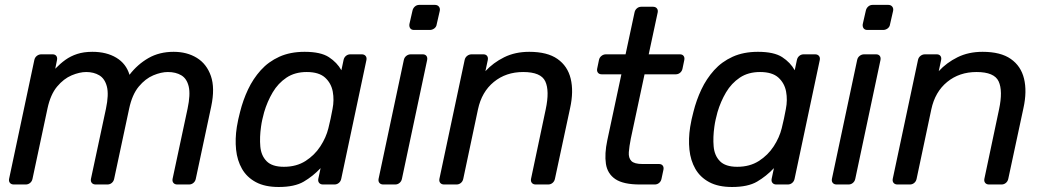

<svg xmlns="http://www.w3.org/2000/svg" viewBox="-20 -737 4176 767"><path d="M35.2 0Q25 0 19.7 -6.4Q14.4 -12.7 16.4 -22.9L117.1 -497.1Q119.1 -507.3 127 -513.6Q135 -520 145.2 -520H189.9Q200.1 -520 204.9 -513.6Q209.7 -507.3 207.7 -497.1L200.7 -462.4Q220.6 -483.1 241.4 -498Q262.2 -512.9 288.3 -521.4Q314.5 -530 349 -530Q405.7 -530 444.9 -506.3Q484.1 -482.6 497.3 -438.2Q529.1 -479.7 572.8 -504.9Q616.5 -530 673.6 -530Q727.1 -530 766.4 -505.8Q805.7 -481.6 822.5 -433.4Q839.2 -385.2 823.8 -311.9L762.2 -22.9Q760.2 -12.7 752.7 -6.4Q745.2 0 735.1 0H688.3Q678.1 0 672.8 -6.4Q667.5 -12.7 669.5 -22.9L729.3 -302.8Q741.3 -359.4 733.9 -391.2Q726.5 -422.9 704.4 -436.1Q682.3 -449.3 650.6 -449.3Q623.9 -449.3 592.4 -436.1Q560.9 -422.9 534.4 -391.2Q507.9 -359.4 495.9 -302.8L436.1 -22.9Q434.1 -12.7 426.7 -6.4Q419.2 0 409 0H362.2Q352 0 346.7 -6.4Q341.4 -12.7 343.4 -22.9L403.3 -302.8Q415.2 -359.4 407 -391.2Q398.8 -422.9 376.7 -436.1Q354.6 -449.3 324.5 -449.3Q297.9 -449.3 266.2 -436Q234.6 -422.7 208.1 -391.1Q181.6 -359.4 169.7 -303.6L109.9 -22.9Q107.9 -12.7 100.4 -6.4Q92.9 0 82.7 0Z M1093.4 10Q1038.3 10 1002.2 -9.4Q966.1 -28.8 946.8 -62.4Q927.6 -96 923.1 -139.2Q918.6 -182.4 926.1 -229.9Q928.7 -246.4 931.8 -260.2Q934.9 -273.9 939.1 -290.2Q950.8 -337.1 970.9 -379.7Q991.1 -422.4 1021.7 -456.5Q1052.4 -490.6 1095.8 -510.3Q1139.3 -530 1196.8 -530Q1261.1 -530 1293.8 -508.7Q1326.4 -487.4 1343.8 -456.4L1352.4 -497.1Q1354.4 -507.3 1361.9 -513.6Q1369.4 -520 1379.6 -520H1425.1Q1435.2 -520 1440.5 -513.6Q1445.8 -507.3 1443.8 -497.1L1343.2 -22.9Q1341.2 -12.7 1333.7 -6.4Q1326.2 0 1316.1 0H1270.4Q1260.2 0 1254.9 -6.4Q1249.6 -12.7 1251.6 -22.9L1260.7 -65.4Q1229.9 -32.8 1193.3 -11.4Q1156.8 10 1093.4 10ZM1114.2 -70.7Q1164.1 -70.7 1200.5 -93.9Q1236.9 -117.2 1259.8 -152.5Q1282.8 -187.9 1291.8 -224.6Q1296.2 -241.1 1300.8 -263.3Q1305.4 -285.5 1308.4 -301.8Q1315.5 -337.3 1309.3 -371.1Q1303 -404.8 1278.5 -427.1Q1253.9 -449.3 1205.2 -449.3Q1158 -449.3 1124.5 -426.9Q1090.9 -404.4 1069.3 -367.9Q1047.7 -331.3 1035.2 -288.9Q1031.2 -273.9 1028 -260Q1024.8 -246.1 1022.8 -231.1Q1016.7 -188.7 1019.9 -152.1Q1023 -115.6 1045 -93.1Q1067 -70.7 1114.2 -70.7Z M1511.2 0Q1501 0 1495.7 -6.4Q1490.4 -12.7 1492.4 -22.9L1593.1 -497.1Q1595.1 -507.3 1603 -513.6Q1611 -520 1621.2 -520H1668.6Q1678.7 -520 1683.5 -513.6Q1688.3 -507.3 1686.3 -497.1L1585.7 -22.9Q1583.7 -12.7 1576.2 -6.4Q1568.7 0 1558.6 0ZM1634.1 -617.3Q1623.9 -617.3 1619.1 -623.6Q1614.2 -630 1615.4 -640.2L1627.6 -693.7Q1629.6 -703.9 1637.1 -710.7Q1644.7 -717.5 1654.9 -717.5H1717.4Q1727.6 -717.5 1733.2 -710.7Q1738.8 -703.9 1736.8 -693.7L1724.6 -640.2Q1723.4 -630 1715.2 -623.6Q1706.9 -617.3 1696.7 -617.3Z M1754.2 0Q1744 0 1738.7 -6.4Q1733.4 -12.7 1735.4 -22.9L1836.1 -497.1Q1838.1 -507.3 1846 -513.6Q1854 -520 1864.2 -520H1910.8Q1921 -520 1925.8 -513.6Q1930.6 -507.3 1928.6 -497.1L1919.1 -452.7Q1950.3 -486.6 1994.1 -508.3Q2037.9 -530 2094.2 -530Q2166.4 -530 2207 -501.5Q2247.6 -473.1 2259.8 -422.7Q2272.1 -372.2 2257.5 -305.4L2196.9 -22.9Q2194.9 -12.7 2187.4 -6.4Q2179.9 0 2169.7 0H2120.1Q2109.9 0 2104.7 -6.4Q2099.4 -12.7 2101.4 -22.9L2160 -300.1Q2175.8 -374.2 2158.4 -411.8Q2141.1 -449.3 2070 -449.3Q2001.3 -449.3 1952.8 -409.7Q1904.3 -370.1 1889.4 -300.1L1830.7 -22.9Q1828.7 -12.7 1821.3 -6.4Q1813.8 0 1803.6 0Z M2536.4 0Q2470.1 0 2438.2 -21.5Q2406.4 -43.1 2400.5 -82.7Q2394.6 -122.4 2405.9 -176L2462.3 -440.1H2384.1Q2373.9 -440.1 2368.8 -446.4Q2363.6 -452.8 2365.6 -463L2372.7 -497.1Q2374.7 -507.3 2382.7 -513.6Q2390.6 -520 2400.8 -520H2479L2514.8 -687.1Q2516.8 -697.3 2524.3 -703.6Q2531.7 -710 2541.9 -710H2588.6Q2598.7 -710 2604 -703.6Q2609.3 -697.3 2607.3 -687.1L2571.5 -520H2695.9Q2706.1 -520 2710.8 -513.6Q2715.6 -507.3 2713.6 -497.1L2706.5 -463Q2704.5 -452.8 2696.9 -446.4Q2689.4 -440.1 2679.2 -440.1H2554.8L2499.9 -183Q2493.7 -151.7 2492 -128.9Q2490.4 -106 2502.1 -93.9Q2513.9 -81.8 2546.7 -81.8H2612.6Q2622.7 -81.8 2627.5 -75.4Q2632.3 -69.1 2630.3 -58.9L2622.6 -22.9Q2620.6 -12.7 2613.2 -6.4Q2605.7 0 2595.5 0Z M2904.4 10Q2849.3 10 2813.2 -9.4Q2777.1 -28.8 2757.8 -62.4Q2738.6 -96 2734.1 -139.2Q2729.6 -182.4 2737.1 -229.9Q2739.7 -246.4 2742.8 -260.2Q2745.9 -273.9 2750.1 -290.2Q2761.8 -337.1 2781.9 -379.7Q2802.1 -422.4 2832.7 -456.5Q2863.4 -490.6 2906.8 -510.3Q2950.3 -530 3007.8 -530Q3072.1 -530 3104.8 -508.7Q3137.4 -487.4 3154.8 -456.4L3163.4 -497.1Q3165.4 -507.3 3172.9 -513.6Q3180.4 -520 3190.6 -520H3236.1Q3246.2 -520 3251.5 -513.6Q3256.8 -507.3 3254.8 -497.1L3154.2 -22.9Q3152.2 -12.7 3144.7 -6.4Q3137.2 0 3127.1 0H3081.4Q3071.2 0 3065.9 -6.4Q3060.6 -12.7 3062.6 -22.9L3071.7 -65.4Q3040.9 -32.8 3004.3 -11.4Q2967.8 10 2904.4 10ZM2925.2 -70.7Q2975.1 -70.7 3011.5 -93.9Q3047.9 -117.2 3070.8 -152.5Q3093.8 -187.9 3102.8 -224.6Q3107.2 -241.1 3111.8 -263.3Q3116.4 -285.5 3119.4 -301.8Q3126.5 -337.3 3120.3 -371.1Q3114 -404.8 3089.5 -427.1Q3064.9 -449.3 3016.2 -449.3Q2969 -449.3 2935.5 -426.9Q2901.9 -404.4 2880.3 -367.9Q2858.7 -331.3 2846.2 -288.9Q2842.2 -273.9 2839 -260Q2835.8 -246.1 2833.8 -231.1Q2827.7 -188.7 2830.9 -152.1Q2834 -115.6 2856 -93.1Q2878 -70.7 2925.2 -70.7Z M3322.2 0Q3312 0 3306.7 -6.4Q3301.4 -12.7 3303.4 -22.9L3404.1 -497.1Q3406.1 -507.3 3414 -513.6Q3422 -520 3432.2 -520H3479.6Q3489.7 -520 3494.5 -513.6Q3499.3 -507.3 3497.3 -497.1L3396.7 -22.9Q3394.7 -12.7 3387.2 -6.4Q3379.7 0 3369.6 0ZM3445.1 -617.3Q3434.9 -617.3 3430.1 -623.6Q3425.2 -630 3426.4 -640.2L3438.6 -693.7Q3440.6 -703.9 3448.1 -710.7Q3455.7 -717.5 3465.9 -717.5H3528.4Q3538.6 -717.5 3544.2 -710.7Q3549.8 -703.9 3547.8 -693.7L3535.6 -640.2Q3534.4 -630 3526.2 -623.6Q3517.9 -617.3 3507.7 -617.3Z M3565.2 0Q3555 0 3549.7 -6.4Q3544.4 -12.7 3546.4 -22.9L3647.1 -497.1Q3649.1 -507.3 3657 -513.6Q3665 -520 3675.2 -520H3721.8Q3732 -520 3736.8 -513.6Q3741.6 -507.3 3739.6 -497.1L3730.1 -452.7Q3761.3 -486.6 3805.1 -508.3Q3848.9 -530 3905.2 -530Q3977.4 -530 4018 -501.5Q4058.6 -473.1 4070.8 -422.7Q4083.1 -372.2 4068.5 -305.4L4007.9 -22.9Q4005.9 -12.7 3998.4 -6.4Q3990.9 0 3980.7 0H3931.1Q3920.9 0 3915.7 -6.4Q3910.4 -12.7 3912.4 -22.9L3971 -300.1Q3986.8 -374.2 3969.4 -411.8Q3952.1 -449.3 3881 -449.3Q3812.3 -449.3 3763.8 -409.7Q3715.3 -370.1 3700.4 -300.1L3641.7 -22.9Q3639.7 -12.7 3632.3 -6.4Q3624.8 0 3614.6 0Z"/></svg>

Font: Rubik Light
Style: Italic
Weight: 300
Italic angle: -12°
Designer: Hubert and Fischer
Foundry: Hubert and Fischer
Version: Version 2.300;gftools[0.9.30]